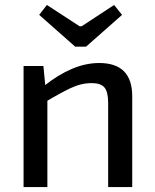

<svg xmlns="http://www.w3.org/2000/svg" viewBox="-20 -754 625 774"><path d="M380 -500Q513 -500 513 -366V0H416V-338Q416 -384 401 -401.5Q386 -419 350 -419Q307 -419 264 -398.5Q221 -378 161 -342L157 -407Q213 -452 269 -476Q325 -500 380 -500ZM155 -488 164 -394 171 -380V0H75V-488ZM440 -734 472 -694 327 -566H283L138 -694L169 -734L301 -648H309Z"/></svg>

Font: Exo 2 Medium
Style: Regular
Weight: 500
Designer: Natanael Gama
Foundry: Natanael Gama
Version: Version 2.010